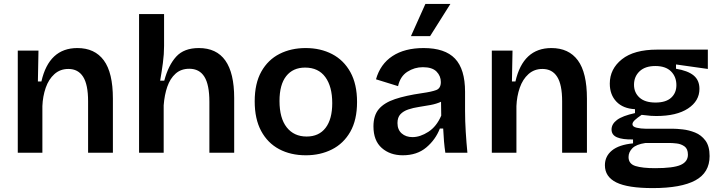

<svg xmlns="http://www.w3.org/2000/svg" viewBox="-20 -782 3684 983"><path d="M71 0V-523H177L174 -365H192Q231 -536 376 -536Q465 -536 511.5 -473Q558 -410 558 -277V0H431V-264Q431 -349 405.5 -389Q380 -429 330 -429Q288 -429 258.5 -402.5Q229 -376 214 -332.5Q199 -289 197 -239V0Z M692 0V-710H820V-547Q820 -505 814 -460Q808 -415 800 -369H821Q842 -448 882 -492Q922 -536 998 -536Q1179 -536 1179 -280V0H1052V-261Q1052 -348 1026.5 -389Q1001 -430 949 -430Q907 -430 879 -405Q851 -380 836.5 -338Q822 -296 818 -243V0Z M1546 13Q1468 13 1409 -18.5Q1350 -50 1317 -111.5Q1284 -173 1284 -263Q1284 -355 1318 -415.5Q1352 -476 1411 -506Q1470 -536 1545 -536Q1621 -536 1680.5 -505Q1740 -474 1774 -412.5Q1808 -351 1808 -260Q1808 -168 1773.5 -107.5Q1739 -47 1679.5 -17Q1620 13 1546 13ZM1550 -83Q1613 -83 1647 -127.5Q1681 -172 1681 -254Q1681 -339 1645.5 -387.5Q1610 -436 1542 -436Q1480 -436 1445.5 -392.5Q1411 -349 1411 -265Q1411 -177 1448 -130Q1485 -83 1550 -83Z M2042 13Q1977 13 1934.5 -24.5Q1892 -62 1892 -135Q1892 -191 1919.5 -223.5Q1947 -256 2002 -274.5Q2057 -293 2140 -305Q2190 -312 2213.5 -321Q2237 -330 2237 -362Q2237 -393 2215 -415.5Q2193 -438 2145 -438Q2102 -438 2065.5 -414.5Q2029 -391 2018 -341L1905 -376Q1927 -454 1989.5 -495Q2052 -536 2149 -536Q2258 -536 2309.5 -482Q2361 -428 2361 -312V-214Q2361 -163 2364.5 -107Q2368 -51 2373 0H2260Q2252 -54 2249 -124H2232Q2210 -67 2162.5 -27Q2115 13 2042 13ZM2092 -80Q2131 -80 2173 -107Q2215 -134 2239 -190L2238 -261Q2214 -250 2184.5 -244.5Q2155 -239 2125 -234.5Q2095 -230 2070 -221.5Q2045 -213 2030 -197Q2015 -181 2015 -152Q2015 -118 2036.5 -99Q2058 -80 2092 -80ZM2182 -597H2084L2158 -762H2286Z M2498 0V-523H2604L2601 -365H2619Q2658 -536 2803 -536Q2892 -536 2938.5 -473Q2985 -410 2985 -277V0H2858V-264Q2858 -349 2832.5 -389Q2807 -429 2757 -429Q2715 -429 2685.5 -402.5Q2656 -376 2641 -332.5Q2626 -289 2624 -239V0Z M3322 181Q3194 181 3135.5 152Q3077 123 3077 64Q3077 18 3113 -11.5Q3149 -41 3221 -48V-68Q3167 -67 3139 -79Q3111 -91 3111 -119Q3111 -147 3139 -168Q3167 -189 3231 -203V-223Q3170 -226 3136 -261.5Q3102 -297 3102 -354Q3102 -429 3164 -478.5Q3226 -528 3345 -528H3604V-429L3441 -452V-430Q3502 -420 3531.5 -395.5Q3561 -371 3561 -327Q3561 -265 3502.5 -226.5Q3444 -188 3340 -188Q3327 -188 3312 -189Q3297 -190 3265 -194Q3243 -179 3230.5 -167.5Q3218 -156 3218 -146Q3218 -133 3240 -128Q3262 -123 3285 -123H3424Q3444 -123 3475.5 -119.5Q3507 -116 3538.5 -103.5Q3570 -91 3591.5 -62.5Q3613 -34 3613 17Q3613 102 3540 141.5Q3467 181 3322 181ZM3336 -257Q3389 -257 3416 -281.5Q3443 -306 3443 -346Q3443 -389 3415.5 -416.5Q3388 -444 3335 -444Q3283 -444 3254.5 -417Q3226 -390 3226 -348Q3226 -308 3254 -282.5Q3282 -257 3336 -257ZM3334 79Q3427 79 3464.5 62.5Q3502 46 3502 10Q3502 -20 3484.5 -32.5Q3467 -45 3444.5 -47.5Q3422 -50 3408 -50H3285Q3237 -43 3217.5 -23Q3198 -3 3198 22Q3198 57 3233.5 68Q3269 79 3334 79Z"/></svg>

Font: Bricolage Grotesque 12pt SemiBold
Style: Regular
Weight: 600
Designer: Mathieu Triay
Foundry: Atelier Triay
Version: Version 1.001; ttfautohint (v1.8.4.7-5d5b);gftools[0.9.33.de